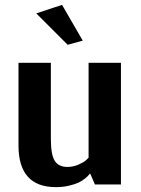

<svg xmlns="http://www.w3.org/2000/svg" viewBox="-20 -758 578 789"><path d="M258 -574 129 -703 235 -738 320 -591ZM210 11Q56 11 56 -160V-500H189V-188Q189 -122 205 -97Q221 -72 257 -72Q281 -72 302.5 -81.5Q324 -91 334 -100L344 -110V-500H477V0H370L351 -44H349Q347 -42 344 -38Q341 -34 329.5 -24.5Q318 -15 303.5 -8Q289 -1 264 5Q239 11 210 11Z"/></svg>

Font: Arsenal
Style: Bold
Weight: 700
Designer: Andrij Shevchenko
Foundry: Stairsfor
Version: Version 2.001;PS 002.001;hotconv 1.0.88;makeotf.lib2.5.64775